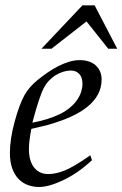

<svg xmlns="http://www.w3.org/2000/svg" viewBox="-20 -708 471 739"><path d="M327.6 -110.4 334 -91.3Q305.2 -64.9 277.6 -45.9Q250 -26.9 222.7 -14.2Q168 11.7 129.9 11.7Q108.4 11.7 88.4 4.6Q68.4 -2.4 52.7 -17.8Q37.1 -33.2 27.6 -58.3Q18.1 -83.5 18.1 -119.1Q18.1 -172.4 36.6 -240.7Q45.9 -274.4 55.2 -299.3Q64.5 -324.2 73.7 -340.8Q91.8 -373.5 124.5 -399.9Q143.6 -415.5 164.1 -429.4Q184.6 -443.4 205.3 -453.9Q226.1 -464.4 246.8 -470.5Q267.6 -476.6 287.1 -476.6Q305.7 -476.6 321 -471.7Q336.4 -466.8 347.4 -457.3Q358.4 -447.8 364.7 -433.8Q371.1 -419.9 371.1 -402.3Q371.1 -371.1 357.2 -345Q343.3 -318.8 316.9 -297.4Q290.5 -275.9 252 -258.5Q213.4 -241.2 164.1 -227.1L100.6 -211.9Q95.7 -187 93.5 -167.5Q91.3 -147.9 91.3 -133.8Q91.3 -109.9 96.9 -91.8Q102.5 -73.7 112.5 -61.8Q122.6 -49.8 136 -43.9Q149.4 -38.1 165.5 -38.1Q195.3 -38.1 229 -51.8Q264.6 -65.9 327.6 -110.4ZM104.5 -235.8Q167 -247.6 211.9 -269.5Q234.9 -281.2 251.2 -295.4Q267.6 -309.6 277.8 -325Q288.1 -340.3 292.7 -355.7Q297.4 -371.1 297.4 -385.3Q297.4 -410.2 285.2 -423.3Q272.9 -436.5 252.4 -436.5Q238.8 -436.5 224.1 -432.1Q209.5 -427.7 195.6 -419.4Q181.6 -411.1 169.4 -398.4Q157.2 -385.7 148.4 -369.1Q130.9 -335.4 104.5 -235.8ZM297.4 -687.5H344.2L431.2 -520.5H396.5L313 -625.5L178.2 -520.5H139.6Z"/></svg>

Font: XB Kayhan
Style: Italic
Weight: 400
Italic angle: -12°
Designer: Behnam
Foundry: Irmug
Version: Version 7.300 2009